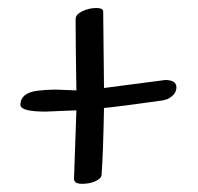

<svg xmlns="http://www.w3.org/2000/svg" viewBox="-20 -495 494 480"><path d="M119 -271 171 -269Q169 -389 169 -447Q169 -459 186 -467Q203 -475 220.5 -475Q238 -475 238 -466Q238 -434 239 -370Q240 -306 240 -275Q265 -278 393 -295Q421 -295 421 -276.5Q421 -258 398 -247L387 -244Q289 -230 240 -225Q238 -114 234 -58Q233 -48 217.5 -41.5Q202 -35 183.5 -35.5Q165 -36 165 -48L171 -219Q170 -219 166 -219L94 -216Q31 -216 31 -233Q31 -262 72 -268Q96 -271 119 -271Z"/></svg>

Font: Handlee
Style: Regular
Weight: 400
Designer: Joe Prince
Foundry: Joe Prince
Version: Version 1.001